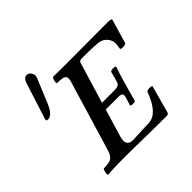

<svg xmlns="http://www.w3.org/2000/svg" viewBox="-191 -990 1192 1192"><g transform="rotate(-45 405.5 -393.5)"><path d="M95 -502Q85 -502 82 -504Q79 -506 79 -510Q79 -513 81 -519L156 -753Q168 -791 192 -791Q210 -791 220 -776.5Q230 -762 230 -750Q230 -745 224.5 -729.5Q219 -714 206 -684L159 -571Q129 -502 95 -502ZM113 4Q109 4 110 -7.5Q111 -19 115 -30.5Q119 -42 123 -42Q171 -42 189.5 -54.5Q208 -67 220 -106L359 -569Q368 -600 354.5 -611Q341 -622 291 -622Q287 -622 288 -633Q289 -644 293.5 -655.5Q298 -667 302 -667Q337 -666 373 -666Q409 -666 444 -666Q527 -666 610.5 -666.5Q694 -667 776 -667Q799 -667 806 -664.5Q813 -662 811 -653L766 -499Q764 -493 751.5 -491Q739 -489 728 -490.5Q717 -492 718 -498Q723 -520 723 -539Q723 -568 701 -592Q679 -616 642 -618Q606 -621 571 -621.5Q536 -622 506 -622Q487 -622 483 -606L402 -338H512Q534 -338 545 -344.5Q556 -351 560 -367L578 -432Q580 -438 590.5 -440Q601 -442 611.5 -440.5Q622 -439 622 -432Q613 -405 604 -377Q595 -349 587 -319Q579 -292 571 -263Q563 -234 555 -204Q554 -199 543 -197.5Q532 -196 522.5 -198Q513 -200 514 -204L530 -258Q536 -278 528.5 -285Q521 -292 499 -292H389L334 -109Q329 -91 329 -76Q329 -38 377 -38L519 -44Q599 -47 650 -187Q652 -192 663 -194Q674 -196 685 -194.5Q696 -193 696 -187L647 -8Q645 -1 640 1.5Q635 4 622 4Q526 4 432.5 2Q339 0 245 0Q212 0 179 1Q146 2 113 4Z"/></g></svg>

Font: Junicode
Style: Bold Italic
Weight: 700
Italic angle: -11°
Designer: Peter S. Baker
Version: Version 2.100; ttfautohint (v1.8.4)